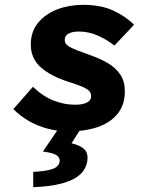

<svg xmlns="http://www.w3.org/2000/svg" viewBox="-20 -530 640 792"><path d="M265 12Q218 12 175.5 0.5Q133 -11 98 -31.5Q63 -52 35 -80L116 -172Q156 -133 200.5 -115.5Q245 -98 289 -98Q321 -98 338.5 -107Q356 -116 356 -133Q356 -146 347.5 -155Q339 -164 319 -172.5Q299 -181 264 -192Q189 -216 148 -252.5Q107 -289 107 -346Q107 -400 137.5 -436.5Q168 -473 216.5 -491.5Q265 -510 322 -510Q396 -510 447 -486.5Q498 -463 533 -428L452 -342Q422 -366 384 -383Q346 -400 305 -400Q279 -400 263 -391.5Q247 -383 247 -365Q247 -347 269 -335.5Q291 -324 348 -304Q392 -289 425 -269.5Q458 -250 476.5 -222Q495 -194 495 -153Q495 -97 464.5 -60Q434 -23 382 -5.5Q330 12 265 12ZM117 242V179Q174 176 198.5 166.5Q223 157 226 136Q228 121 214.5 111Q201 101 157 95L229 -11H321L275 61Q313 70 329 87Q345 104 340 135Q331 188 273 213.5Q215 239 117 242Z"/></svg>

Font: Source Code Pro ExtraBold
Style: Italic
Weight: 800
Italic angle: -11°
Monospace: yes
Designer: Paul D. Hunt, Teo Tuominen
Foundry: Adobe Systems Incorporated
Version: Version 1.016;hotconv 1.0.116;makeotfexe 2.5.65601